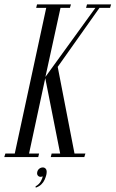

<svg xmlns="http://www.w3.org/2000/svg" viewBox="-82 -719 529 879"><path d="M-62.4 0 -57.4 -16H-14.4L129.6 -683H83.6L87.6 -699H243L238 -683H195L125.9 -366.9L354.8 -683H312L316.4 -699H426.8L421.8 -683H373.4L182.2 -412.9L259.1 -16H309L304 0H150.4L154.4 -16H193.5L125.2 -361.2L51 -16H97L93 0ZM113.7 88.3Q101.1 93.4 93.5 87Q85.9 80.6 88.4 69Q90.4 59.1 97.8 53.3Q105.2 47.6 114.1 47.6Q123.7 47.6 128.8 55.6Q133.9 63.7 130.1 81.3Q127.5 92 122.3 103.7Q117.1 115.5 107.2 125.1Q97.4 134.6 81.8 140.1L80.6 134.4Q97.7 124.6 105.2 110.5Q112.7 96.5 113.7 88.3Z"/></svg>

Font: Emberly Black
Style: Italic
Weight: 900
Italic angle: -12°
Designer: Rajesh Rajput
Foundry: Rajesh Rajput
Version: Version 1.000